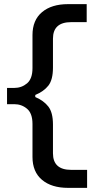

<svg xmlns="http://www.w3.org/2000/svg" viewBox="-20 -789 459 928"><path d="M309 119Q229 119 183 80.2Q137 41.5 137 -30.5V-190Q137 -241 110.8 -263.2Q84.5 -285.5 49 -285.5H14V-364H49Q84.5 -364 110.8 -386.2Q137 -408.5 137 -459.5V-619.5Q137 -691.5 183 -730.2Q229 -769 309 -769H399V-682H324Q236 -682 236 -602V-462.5Q236 -403.5 213.8 -375.2Q191.5 -347 150.5 -330V-320Q191.5 -302.5 213.8 -273.8Q236 -245 236 -187V-48Q236 32 324 32H401V119Z"/></svg>

Font: Commissioner Medium
Style: Regular
Weight: 500
Designer: Kostas Bartsokas
Foundry: Kostas Bartsokas
Version: Version 1.000; ttfautohint (v1.8.3)